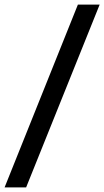

<svg xmlns="http://www.w3.org/2000/svg" viewBox="-32 -763 455 838"><path d="M-12 55 308 -743H403L82 55Z"/></svg>

Font: Saira SemiExpanded Medium
Style: Regular
Weight: 500
Width: 6
Designer: Hector Gatti with collaboration of the Omnibus-Type team
Foundry: Omnibus-Type
Version: Version 1.101